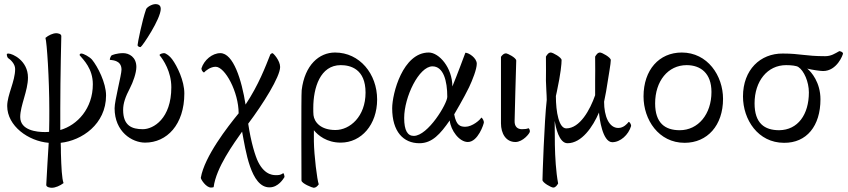

<svg xmlns="http://www.w3.org/2000/svg" viewBox="-20 -679 4071 922"><path d="M114.3 -306.6C114.3 -388.7 39.1 -421.9 20.5 -421.9C15.6 -421.9 12.7 -420.9 12.7 -418C12.7 -411.1 15.6 -403.3 18.6 -400.4C29.3 -393.6 52.7 -373 52.7 -347.7C52.7 -288.1 14.6 -223.6 14.6 -169.9C14.6 -74.2 116.2 -1 213.9 6.8C210.9 65.4 205.1 138.7 202.1 209C202.1 220.7 222.7 222.7 228.5 222.7C246.1 222.7 268.6 212.9 285.2 200.2C277.3 179.7 274.4 124 272.5 55.7C272.5 43.9 272.5 23.4 271.5 6.8C372.1 -3.9 489.3 -82 489.3 -220.7C489.3 -281.2 449.2 -359.4 421.9 -392.6C410.2 -406.2 380.9 -421.9 371.1 -421.9C367.2 -421.9 362.3 -420.9 362.3 -414.1C380.9 -391.6 425.8 -349.6 425.8 -274.4C425.8 -158.2 351.6 -78.1 269.5 -54.7V-158.2C269.5 -308.6 274.4 -505.9 274.4 -505.9C274.4 -517.6 254.9 -519.5 250 -519.5C234.4 -519.5 212.9 -509.8 198.2 -497.1C205.1 -476.6 216.8 -300.8 216.8 -150.4C216.8 -122.1 216.8 -78.1 215.8 -45.9C209 -44.9 201.2 -44.9 194.3 -44.9C157.2 -44.9 77.1 -52.7 77.1 -117.2C77.1 -171.9 114.3 -243.2 114.3 -306.6Z M726.6 -659.2C709 -659.2 685.5 -644.5 681.6 -634.8C662.1 -579.1 640.6 -470.7 640.6 -461.9C640.6 -457 648.4 -453.1 652.3 -453.1H655.3C663.1 -456.1 752 -587.9 752 -636.7C752 -647.5 747.1 -659.2 726.6 -659.2ZM563.5 -344.7C563.5 -319.3 530.3 -196.3 530.3 -159.2C530.3 -45.9 614.3 5.9 676.8 5.9C781.2 5.9 865.2 -80.1 865.2 -230.5C865.2 -291 831.1 -361.3 806.6 -394.5C795.9 -409.2 777.3 -423.8 767.6 -423.8C763.7 -423.8 746.1 -420.9 746.1 -414.1C764.6 -391.6 802.7 -335 802.7 -259.8C802.7 -109.4 716.8 -58.6 666 -58.6C613.3 -58.6 571.3 -75.2 571.3 -151.4C571.3 -182.6 582 -213.9 604.5 -256.8C618.2 -283.2 634.8 -328.1 634.8 -357.4C634.8 -405.3 599.6 -423.8 571.3 -423.8C542 -423.8 517.6 -415 514.6 -412.1C509.8 -405.3 505.9 -392.6 507.8 -391.6C511.7 -389.6 563.5 -393.6 563.5 -344.7Z M1038.1 -423.8C999 -423.8 960 -390.6 947.3 -350.6C947.3 -347.7 948.2 -343.8 950.2 -339.8C953.1 -335 957 -331.1 960 -331.1C966.8 -338.9 990.2 -358.4 1015.6 -358.4C1060.5 -358.4 1126 -237.3 1126 -134.8C1073.2 -70.3 961.9 72.3 944.3 174.8C944.3 182.6 969.7 221.7 993.2 221.7C999 221.7 1002 220.7 1005.9 219.7C1017.6 126 1103.5 8.8 1142.6 -46.9C1159.2 40 1183.6 221.7 1274.4 220.7C1316.4 220.7 1340.8 179.7 1345.7 171.9C1346.7 168.9 1345.7 168 1345.7 166C1345.7 163.1 1342.8 153.3 1339.8 152.3C1335.9 156.2 1325.2 162.1 1311.5 162.1C1298.8 162.1 1253.9 167 1219.7 98.6C1206.1 71.3 1185.5 5.9 1171.9 -85C1243.2 -179.7 1325.2 -310.5 1325.2 -357.4C1325.2 -387.7 1293 -423.8 1288.1 -423.8C1286.1 -423.8 1282.2 -421.9 1278.3 -418C1254.9 -359.4 1222.7 -272.5 1159.2 -176.8C1140.6 -294.9 1100.6 -423.8 1038.1 -423.8Z M1427.7 187.5C1427.7 202.1 1480.5 222.7 1486.3 222.7C1496.1 222.7 1503.9 215.8 1510.7 206.1C1502.9 185.5 1488.3 68.4 1487.3 0V-53.7C1506.8 -29.3 1548.8 5.9 1616.2 5.9C1715.8 5.9 1791 -81.1 1791 -201.2C1791 -324.2 1707 -426.8 1588.9 -426.8C1512.7 -426.8 1443.4 -367.2 1428.7 -246.1C1425.8 -219.7 1427.7 187.5 1427.7 187.5ZM1590.8 -54.7C1519.5 -54.7 1489.3 -92.8 1485.4 -126C1484.4 -135.7 1484.4 -146.5 1484.4 -160.2C1484.4 -257.8 1517.6 -366.2 1616.2 -366.2C1663.1 -366.2 1735.4 -347.7 1735.4 -234.4C1735.4 -119.1 1660.2 -54.7 1590.8 -54.7Z M2161.1 -129.9C2161.1 -129.9 2209 -210.9 2232.4 -259.8C2249 -294.9 2269.5 -346.7 2269.5 -373C2269.5 -400.4 2231.4 -425.8 2214.8 -425.8C2204.1 -397.5 2178.7 -328.1 2152.3 -263.7C2152.3 -354.5 2087.9 -426.8 2039.1 -426.8C1914.1 -426.8 1863.3 -229.5 1863.3 -159.2C1863.3 -46.9 1917 8.8 1994.1 8.8C2055.7 8.8 2094.7 -36.1 2139.6 -100.6C2144.5 -52.7 2185.5 2.9 2226.6 2.9C2275.4 2.9 2303.7 -84 2303.7 -91.8C2303.7 -96.7 2298.8 -111.3 2291 -114.3C2286.1 -103.5 2248 -70.3 2214.8 -70.3C2190.4 -70.3 2170.9 -76.2 2161.1 -129.9ZM2056.6 -360.4C2109.4 -360.4 2127.9 -291 2127.9 -213.9C2127.9 -181.6 2035.2 -26.4 1966.8 -26.4C1937.5 -26.4 1920.9 -51.8 1920.9 -112.3C1920.9 -213.9 1992.2 -360.4 2056.6 -360.4Z M2455.1 2.9C2491.2 2.9 2524.4 -39.1 2524.4 -46.9C2524.4 -51.8 2524.4 -58.6 2517.6 -63.5C2511.7 -59.6 2498 -58.6 2486.3 -58.6C2464.8 -58.6 2450.2 -71.3 2451.2 -98.6C2453.1 -196.3 2456.1 -275.4 2459 -387.7C2459 -402.3 2416 -422.9 2410.2 -422.9C2400.4 -422.9 2392.6 -416 2385.7 -406.2V-86.9C2385.7 -38.1 2409.2 2.9 2455.1 2.9Z M2625 -426.8C2613.3 -426.8 2606.4 -415 2601.6 -407.2C2602.5 -370.1 2601.6 -303.7 2601.6 -291C2601.6 -268.6 2605.5 -222.7 2605.5 -199.2C2593.8 -97.7 2585 168 2585 185.5C2585 198.2 2627 221.7 2636.7 221.7C2648.4 221.7 2655.3 210 2660.2 202.1C2638.7 86.9 2645.5 -74.2 2643.6 -98.6C2648.4 -69.3 2664.1 8.8 2705.1 8.8C2773.4 8.8 2827.1 -70.3 2856.4 -138.7C2858.4 -112.3 2873 2.9 2919.9 3.9C2959 3.9 2998 -31.2 3010.7 -74.2C3010.7 -77.1 3009.8 -81.1 3007.8 -85C3004.9 -89.8 3002 -93.8 2999 -93.8C2992.2 -85 2974.6 -64.5 2949.2 -64.5C2904.3 -64.5 2880.9 -121.1 2880.9 -190.4L2890.6 -240.2C2904.3 -327.1 2913.1 -373 2913.1 -390.6C2913.1 -403.3 2871.1 -426.8 2861.3 -426.8C2849.6 -426.8 2842.8 -415 2837.9 -407.2C2838.9 -370.1 2837.9 -303.7 2837.9 -291V-221.7C2813.5 -151.4 2764.6 -62.5 2699.2 -62.5C2664.1 -62.5 2649.4 -140.6 2649.4 -217.8C2649.4 -217.8 2653.3 -234.4 2654.3 -240.2C2672.9 -327.1 2676.8 -373 2676.8 -390.6C2676.8 -403.3 2634.8 -426.8 2625 -426.8Z M3126 -182.6C3126 -289.1 3187.5 -366.2 3277.3 -366.2C3344.7 -366.2 3396.5 -327.1 3396.5 -237.3C3396.5 -130.9 3333 -53.7 3244.1 -53.7C3173.8 -53.7 3126 -87.9 3126 -182.6ZM3070.3 -215.8C3070.3 -104.5 3142.6 6.8 3267.6 6.8C3377 6.8 3452.1 -77.1 3452.1 -204.1C3452.1 -315.4 3377.9 -426.8 3253.9 -426.8C3145.5 -426.8 3070.3 -343.8 3070.3 -215.8Z M3856.4 -349.6C3877.9 -343.8 3918.9 -337.9 3932.6 -337.9C3999 -337.9 4028.3 -416 4028.3 -422.9C4025.4 -429.7 4019.5 -431.6 4010.7 -433.6C3989.3 -421.9 3971.7 -409.2 3942.4 -409.2C3846.7 -409.2 3823.2 -421.9 3739.3 -421.9C3630.9 -422.9 3547.9 -343.8 3547.9 -215.8C3547.9 -104.5 3620.1 6.8 3745.1 6.8C3853.5 7.8 3919.9 -74.2 3919.9 -202.1C3919.9 -283.2 3876 -334 3856.4 -349.6ZM3754.9 -366.2C3780.3 -366.2 3804.7 -363.3 3813.5 -357.4C3840.8 -339.8 3864.3 -286.1 3864.3 -235.4C3864.3 -128.9 3811.5 -54.7 3721.7 -53.7C3651.4 -53.7 3603.5 -86.9 3603.5 -182.6C3603.5 -289.1 3665 -366.2 3754.9 -366.2Z"/></svg>

Font: Crimson
Style: Roman
Weight: 400
Version: Version 0.2